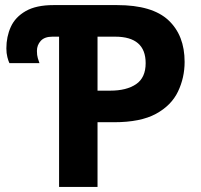

<svg xmlns="http://www.w3.org/2000/svg" viewBox="-20 -734 790 754"><path d="M212 0V-590H186Q155 -590 140 -573.5Q125 -557 125 -534Q125 -517 128.5 -505.5Q132 -494 135 -486H17Q13 -494 9 -509.5Q5 -525 5 -544Q5 -590 22.5 -628.5Q40 -667 81 -690.5Q122 -714 190 -714H440Q578 -714 641.5 -654.5Q705 -595 705 -491Q705 -429 679 -374.5Q653 -320 592.5 -287Q532 -254 428 -254H363V0ZM363 -378H413Q477 -378 514.5 -403.5Q552 -429 552 -486Q552 -590 432 -590H363Z"/></svg>

Font: Noto IKEA Latin
Style: Bold
Weight: 700
Designer: Monotype Design Team
Foundry: Monotype Imaging Inc.
Version: Version 1.0